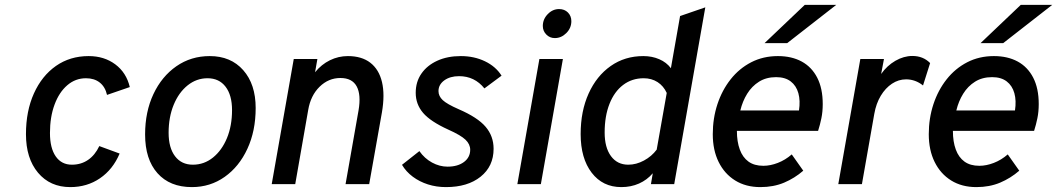

<svg xmlns="http://www.w3.org/2000/svg" viewBox="-20 -752 4316 784"><path d="M267 12Q184.5 12 135.2 -46.8Q86 -105.5 86 -204Q86 -298.5 118.5 -370.5Q151 -442.5 208.5 -482.8Q266 -523 342 -523Q405.5 -523 450.8 -489.2Q496 -455.5 510 -396.5L417 -364.5Q409.5 -397.5 387.2 -415Q365 -432.5 331 -432.5Q288 -432.5 254.8 -404Q221.5 -375.5 202.8 -325Q184 -274.5 184 -209Q184 -147.5 207.5 -113.5Q231 -79.5 273.5 -79.5Q311 -79.5 339.5 -99Q368 -118.5 385.5 -155.5L468.5 -125Q441 -60 388.2 -24Q335.5 12 267 12Z M763.5 12Q673.5 12 623 -44.8Q572.5 -101.5 572.5 -203Q572.5 -295.5 606.5 -367.8Q640.5 -440 700.2 -481.5Q760 -523 836.5 -523Q922.5 -523 973.2 -465.5Q1024 -408 1024 -311Q1024 -217.5 990.2 -144.5Q956.5 -71.5 897.5 -29.8Q838.5 12 763.5 12ZM767.5 -79.5Q813.5 -79.5 849.8 -108.8Q886 -138 906.8 -188.2Q927.5 -238.5 927.5 -302.5Q927.5 -363.5 901 -398Q874.5 -432.5 827.5 -432.5Q782.5 -432.5 746.2 -403.5Q710 -374.5 689.2 -324Q668.5 -273.5 668.5 -210Q668.5 -148.5 694.8 -114Q721 -79.5 767.5 -79.5Z M1089.5 0 1179.5 -511H1276L1266.5 -457Q1292.5 -489 1327.2 -506Q1362 -523 1400.5 -523Q1457 -523 1492.2 -495.8Q1527.5 -468.5 1539.8 -417Q1552 -365.5 1539.5 -293L1487.5 0H1391L1444 -301Q1455 -365 1436.5 -399.2Q1418 -433.5 1370 -433.5Q1321.5 -433.5 1285 -397.8Q1248.5 -362 1238.5 -303L1185.5 0Z M1801 12Q1762 12 1727.5 1Q1693 -10 1665.5 -30.5Q1638 -51 1621.5 -79L1692.5 -135Q1713.5 -105 1744.2 -88.2Q1775 -71.5 1807.5 -71.5Q1849 -71.5 1874.5 -90.5Q1900 -109.5 1900 -140.5Q1900 -163 1880.8 -181.5Q1861.5 -200 1810 -223Q1737.5 -256 1707.5 -291.2Q1677.5 -326.5 1677.5 -373Q1677.5 -418 1700.8 -451.5Q1724 -485 1765.5 -504Q1807 -523 1861.5 -523Q1916 -523 1960.2 -501.8Q2004.5 -480.5 2028 -443L1958 -391Q1918 -441 1854.5 -441Q1818 -441 1794.2 -423.8Q1770.5 -406.5 1770.5 -380Q1770.5 -359.5 1787.8 -343.2Q1805 -327 1853 -306Q1930.5 -272.5 1963 -234.2Q1995.5 -196 1995.5 -144.5Q1995.5 -73 1942.5 -30.5Q1889.5 12 1801 12Z M2092.5 0 2182.5 -511H2278.5L2188.5 0ZM2245.5 -596.5Q2225 -596.5 2210.8 -611Q2196.5 -625.5 2196.5 -646Q2196.5 -673.5 2216.5 -694.2Q2236.5 -715 2263 -715Q2285 -715 2299 -701Q2313 -687 2313 -665.5Q2313 -637.5 2292.5 -617Q2272 -596.5 2245.5 -596.5Z M2517 12Q2441 12 2396 -46.8Q2351 -105.5 2351 -204.5Q2351 -298 2383.5 -370Q2416 -442 2473.8 -482.5Q2531.5 -523 2607 -523Q2642.5 -523 2672 -510.2Q2701.5 -497.5 2719.5 -473.5L2757 -686.5L2860 -722L2733 0H2638L2645.5 -44.5Q2622 -17 2589.2 -2.5Q2556.5 12 2517 12ZM2545.5 -79.5Q2578 -79.5 2609.5 -96.5Q2641 -113.5 2661.5 -141L2702.5 -372.5Q2689.5 -401 2665 -416.8Q2640.5 -432.5 2608.5 -432.5Q2560.5 -432.5 2524.5 -405.2Q2488.5 -378 2468.8 -328Q2449 -278 2449 -211Q2449 -149.5 2474.8 -114.5Q2500.5 -79.5 2545.5 -79.5Z M3085 12Q3025.5 12 2982 -15Q2938.5 -42 2914.5 -90.5Q2890.5 -139 2890.5 -204Q2890.5 -269 2909.5 -326.5Q2928.5 -384 2963.5 -428.2Q2998.5 -472.5 3047.5 -497.8Q3096.5 -523 3156.5 -523Q3212.5 -523 3253.5 -500.8Q3294.5 -478.5 3317 -434.8Q3339.5 -391 3339.5 -327Q3339.5 -296 3334 -269.2Q3328.5 -242.5 3320.5 -217.5H2989Q2989 -173.5 3000.8 -141.5Q3012.5 -109.5 3036.2 -92.2Q3060 -75 3097 -75Q3125.5 -75 3156 -86.8Q3186.5 -98.5 3213 -121.5L3260 -55Q3225 -24.5 3181.8 -6.2Q3138.5 12 3085 12ZM3003 -301H3242.5Q3248.5 -341 3240 -371.5Q3231.5 -402 3208.8 -419.5Q3186 -437 3149 -437Q3109 -437 3079.5 -418.5Q3050 -400 3031 -369.2Q3012 -338.5 3003 -301ZM3102 -576 3266 -732H3394.5L3194.5 -576Z M3403 0 3493 -511H3589.5L3578 -450Q3602 -484 3636.2 -503.8Q3670.5 -523.5 3705.5 -523.5Q3749.5 -523.5 3778 -494.5L3749 -403Q3733.5 -415.5 3716 -421.8Q3698.5 -428 3680 -428Q3649 -428 3622.2 -410.2Q3595.5 -392.5 3576.5 -361Q3557.5 -329.5 3550 -287L3499.5 0Z M3967 12Q3907.5 12 3864 -15Q3820.5 -42 3796.5 -90.5Q3772.5 -139 3772.5 -204Q3772.5 -269 3791.5 -326.5Q3810.5 -384 3845.5 -428.2Q3880.5 -472.5 3929.5 -497.8Q3978.5 -523 4038.5 -523Q4094.5 -523 4135.5 -500.8Q4176.5 -478.5 4199 -434.8Q4221.5 -391 4221.5 -327Q4221.5 -296 4216 -269.2Q4210.5 -242.5 4202.5 -217.5H3871Q3871 -173.5 3882.8 -141.5Q3894.5 -109.5 3918.2 -92.2Q3942 -75 3979 -75Q4007.5 -75 4038 -86.8Q4068.5 -98.5 4095 -121.5L4142 -55Q4107 -24.5 4063.8 -6.2Q4020.5 12 3967 12ZM3885 -301H4124.5Q4130.5 -341 4122 -371.5Q4113.5 -402 4090.8 -419.5Q4068 -437 4031 -437Q3991 -437 3961.5 -418.5Q3932 -400 3913 -369.2Q3894 -338.5 3885 -301ZM3984 -576 4148 -732H4276.5L4076.5 -576Z"/></svg>

Font: Overpass Medium
Style: Italic
Weight: 500
Italic angle: -10°
Designer: Delve Withrington, Dave Bailey, Thomas Jockin
Foundry: Delve Fonts LLC
Version: Version 4.000